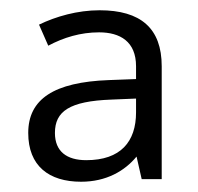

<svg xmlns="http://www.w3.org/2000/svg" viewBox="-20 -742 385 374"><path d="M174 -722C131 -722 89 -710 56 -694L74 -653C104 -669 137 -679 173 -679C214 -679 245 -661 245 -613V-588L192 -586C85 -582 35 -549 35 -483C35 -419 75 -388 138 -388C187 -388 223 -409 246 -437L256 -393H295V-613C295 -687 254 -722 174 -722ZM197 -548 245 -550V-523C245 -466 215 -430 148 -430C110 -430 87 -447 87 -483C87 -525 115 -545 197 -548Z"/></svg>

Font: Noto Kufi Arabic Light
Style: Regular
Weight: 300
Designer: Monotype Design Team, David Williams, Khaled Hosny
Foundry: Google LLC
Version: Version 2.109